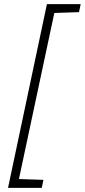

<svg xmlns="http://www.w3.org/2000/svg" viewBox="-20 -763 412 933"><path d="M19 150 208 -743H372L364 -704L244 -700L72 107L191 111L183 150Z"/></svg>

Font: Saira ExtraLight
Style: Italic
Weight: 200
Italic angle: -12°
Designer: Hector Gatti with collaboration of the Omnibus-Type team
Foundry: Omnibus-Type
Version: Version 1.100; ttfautohint (v1.8.3)